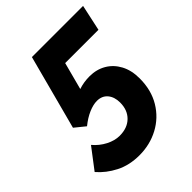

<svg xmlns="http://www.w3.org/2000/svg" viewBox="-212 -802 926 926"><g transform="rotate(-45 250.5 -339.0)"><path d="M-13 -84 67 -189Q93 -158 128 -140Q163 -122 196 -122Q249 -122 280 -152.5Q311 -183 311 -234Q311 -272 291.5 -295.5Q272 -319 237 -319Q212 -319 180.5 -305.5Q149 -292 117 -266L64 -309L165 -690H514L485 -556H258L221 -416Q256 -428 296 -428Q343 -428 380 -406.5Q417 -385 438.5 -345Q460 -305 460 -250Q460 -170 424.5 -111Q389 -52 329 -20Q269 12 197 12Q129 12 76 -15Q23 -42 -13 -84Z"/></g></svg>

Font: Radio Canada Condensed
Style: Bold Italic
Weight: 700
Width: 3
Italic angle: -12°
Designer: Charles Daoud, Etienne Aubert Bonn, Alexandre Saumier Demers, Jacques Le Bailly
Foundry: Radio-Canada
Version: Version 2.104; ttfautohint (v1.8.4.7-5d5b);gftools[0.9.28.de